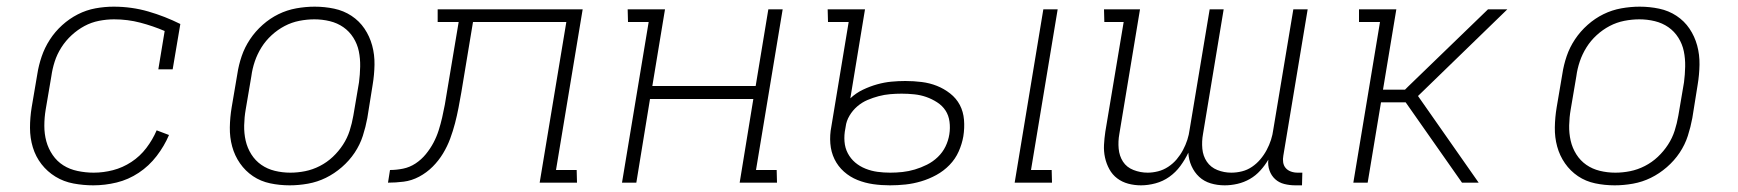

<svg xmlns="http://www.w3.org/2000/svg" viewBox="-20 -548 5215 576"><path d="M260 8Q230 8 200.5 2.5Q171 -3 146.5 -18Q122 -33 104.5 -55.5Q87 -78 78.5 -106Q70 -134 70 -164.5Q70 -195 75 -226L92 -326Q96 -352 105 -378.5Q114 -405 129.5 -429Q145 -453 166.5 -472.5Q188 -492 213.5 -505Q239 -518 266.5 -523Q294 -528 321 -528Q375 -528 425 -513.5Q475 -499 521 -476L498 -340H455L474 -455Q439 -470 401 -480Q363 -490 322 -490Q300 -490 277 -485.5Q254 -481 233.5 -470Q213 -459 195 -442.5Q177 -426 164 -405.5Q151 -385 144 -363Q137 -341 134 -319L117 -219Q113 -195 113 -170.5Q113 -146 119 -124Q125 -102 138 -83Q151 -64 170 -52Q189 -40 213 -35Q237 -30 261 -30Q290 -30 319 -37.5Q348 -45 374 -62Q400 -79 419 -104Q438 -129 450 -157L487 -143Q473 -110 450 -80Q427 -50 396 -29.5Q365 -9 330 -0.5Q295 8 260 8Z M849 8Q819 8 790.5 2Q762 -4 739 -19.5Q716 -35 700 -58Q684 -81 676.5 -108.5Q669 -136 669.5 -166Q670 -196 675 -226L692 -326Q696 -353 705 -379.5Q714 -406 730 -430Q746 -454 768 -473.5Q790 -493 815.5 -505.5Q841 -518 869 -523Q897 -528 924 -528Q954 -528 982.5 -522Q1011 -516 1034.5 -500.5Q1058 -485 1073.5 -462Q1089 -439 1096.5 -411.5Q1104 -384 1103.5 -354Q1103 -324 1098 -294L1082 -194Q1077 -167 1068.5 -140.5Q1060 -114 1044 -90Q1028 -66 1005.5 -46.5Q983 -27 957.5 -14.5Q932 -2 904 3Q876 8 849 8ZM851 -30Q873 -30 895.5 -34.5Q918 -39 939.5 -50Q961 -61 978.5 -77.5Q996 -94 1009 -114Q1022 -134 1029 -156Q1036 -178 1040 -201L1057 -301Q1060 -324 1060.5 -348Q1061 -372 1056.5 -394Q1052 -416 1040 -435Q1028 -454 1010 -466.5Q992 -479 969.5 -484.5Q947 -490 923 -490Q901 -490 878 -485.5Q855 -481 834 -470Q813 -459 795 -442.5Q777 -426 764.5 -406Q752 -386 744.5 -364Q737 -342 734 -319L717 -219Q713 -196 712.5 -172Q712 -148 717 -126Q722 -104 734 -85Q746 -66 764 -53.5Q782 -41 804.5 -35.5Q827 -30 851 -30Z M1144 0 1150 -38Q1169 -38 1189 -42Q1209 -46 1226.5 -57.5Q1244 -69 1257.5 -85.5Q1271 -102 1280.5 -120Q1290 -138 1296 -157Q1302 -176 1306.5 -195.5Q1311 -215 1314.5 -234Q1318 -253 1321 -273L1356 -482H1293V-520H1728L1648 -38H1710L1711 0H1599L1679 -482H1399L1364 -271Q1360 -248 1355.5 -224.5Q1351 -201 1345 -178Q1339 -155 1330.5 -132Q1322 -109 1309 -87.5Q1296 -66 1278 -48Q1260 -30 1237.5 -18Q1215 -6 1191 -3Q1167 0 1144 0Z M1846 0 1926 -482H1864L1863 -520H1975L1937 -290H2247L2285 -520H2328L2248 -38H2310L2311 0H2199L2240 -251H1930L1889 0Z M3024 0 3110 -520H3153L3073 -38H3135L3136 0ZM2650 8Q2624 8 2599.5 4.5Q2575 1 2552.5 -8Q2530 -17 2512 -33Q2494 -49 2483.5 -70.5Q2473 -92 2471 -117.5Q2469 -143 2474 -168L2526 -482H2464L2463 -520H2575L2531 -253Q2548 -269 2569 -279Q2590 -289 2611.5 -295Q2633 -301 2654 -303Q2675 -305 2696 -305Q2721 -305 2745 -302Q2769 -299 2790.5 -290.5Q2812 -282 2830.5 -267.5Q2849 -253 2859.5 -233Q2870 -213 2872 -188.5Q2874 -164 2870 -139Q2866 -116 2856 -93.5Q2846 -71 2828.5 -53Q2811 -35 2789 -23Q2767 -11 2743.5 -4Q2720 3 2696.5 5.5Q2673 8 2650 8ZM2651 -30Q2669 -30 2687.5 -32Q2706 -34 2724.5 -39.5Q2743 -45 2761 -54Q2779 -63 2793.5 -77Q2808 -91 2816.5 -108.5Q2825 -126 2828 -145Q2831 -164 2828.5 -183Q2826 -202 2816.5 -216.5Q2807 -231 2791.5 -241Q2776 -251 2759 -257Q2742 -263 2723 -265Q2704 -267 2685 -267Q2668 -267 2650.5 -265.5Q2633 -264 2616 -259.5Q2599 -255 2582.5 -248Q2566 -241 2552 -229Q2538 -217 2528.5 -201Q2519 -185 2517 -168L2516 -162Q2512 -143 2513.5 -123.5Q2515 -104 2523.5 -88Q2532 -72 2545.5 -60.5Q2559 -49 2576.5 -42Q2594 -35 2612.5 -32.5Q2631 -30 2651 -30Z M3403 8Q3383 8 3364.5 3Q3346 -2 3331.5 -13Q3317 -24 3308 -40.5Q3299 -57 3295 -75.5Q3291 -94 3292 -113.5Q3293 -133 3296 -153L3351 -482H3293L3292 -520H3400L3338 -146Q3334 -124 3336 -102Q3338 -80 3349 -63Q3360 -46 3380.5 -38Q3401 -30 3423 -30Q3438 -30 3454 -34Q3470 -38 3484.5 -47.5Q3499 -57 3510 -70Q3521 -83 3529 -98Q3537 -113 3542 -128.5Q3547 -144 3549 -160L3609 -520H3651L3589 -146Q3585 -124 3587 -102Q3589 -80 3600.5 -63Q3612 -46 3632 -38Q3652 -30 3674 -30Q3690 -30 3706 -34Q3722 -38 3736 -47.5Q3750 -57 3761 -70Q3772 -83 3780 -98Q3788 -113 3793 -128.5Q3798 -144 3800 -160L3860 -520H3903L3830 -81Q3828 -71 3829.5 -61Q3831 -51 3837 -44Q3843 -37 3852.5 -33.5Q3862 -30 3873 -30H3887L3886 8H3866Q3849 8 3833 4Q3817 0 3805.5 -10.5Q3794 -21 3788.5 -36.5Q3783 -52 3785 -69Q3775 -52 3761 -36.5Q3747 -21 3729.5 -11Q3712 -1 3692.5 3.5Q3673 8 3654 8Q3632 8 3612 2Q3592 -4 3577.5 -17.5Q3563 -31 3554.5 -50Q3546 -69 3545 -90Q3535 -69 3521 -50Q3507 -31 3488 -17.5Q3469 -4 3446.5 2Q3424 8 3403 8Z M4040 0 4120 -482H4057V-520H4169L4129 -279H4195L4204 -288L4444 -520H4502L4234 -260L4416 0H4366L4197 -241H4123L4083 0Z M4824 8Q4794 8 4765.5 2Q4737 -4 4714 -19.5Q4691 -35 4675 -58Q4659 -81 4651.5 -108.5Q4644 -136 4644.5 -166Q4645 -196 4650 -226L4667 -326Q4671 -353 4680 -379.5Q4689 -406 4705 -430Q4721 -454 4743 -473.5Q4765 -493 4790.5 -505.5Q4816 -518 4844 -523Q4872 -528 4899 -528Q4929 -528 4957.5 -522Q4986 -516 5009.5 -500.5Q5033 -485 5048.5 -462Q5064 -439 5071.5 -411.5Q5079 -384 5078.5 -354Q5078 -324 5073 -294L5057 -194Q5052 -167 5043.5 -140.5Q5035 -114 5019 -90Q5003 -66 4980.5 -46.5Q4958 -27 4932.5 -14.5Q4907 -2 4879 3Q4851 8 4824 8ZM4826 -30Q4848 -30 4870.5 -34.5Q4893 -39 4914.5 -50Q4936 -61 4953.5 -77.5Q4971 -94 4984 -114Q4997 -134 5004 -156Q5011 -178 5015 -201L5032 -301Q5035 -324 5035.5 -348Q5036 -372 5031.5 -394Q5027 -416 5015 -435Q5003 -454 4985 -466.5Q4967 -479 4944.5 -484.5Q4922 -490 4898 -490Q4876 -490 4853 -485.5Q4830 -481 4809 -470Q4788 -459 4770 -442.5Q4752 -426 4739.5 -406Q4727 -386 4719.5 -364Q4712 -342 4709 -319L4692 -219Q4688 -196 4687.5 -172Q4687 -148 4692 -126Q4697 -104 4709 -85Q4721 -66 4739 -53.5Q4757 -41 4779.5 -35.5Q4802 -30 4826 -30Z"/></svg>

Font: Iosevka Etoile Extralight
Style: Italic
Weight: 200
Italic angle: -9°
Designer: Belleve Invis
Foundry: Belleve Invis
Version: Version 22.1.2; ttfautohint (v1.8.4)